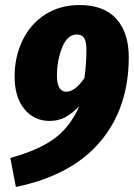

<svg xmlns="http://www.w3.org/2000/svg" viewBox="-20 -713 531 762"><path d="M491 -486Q491 -285 378 -151Q265 -17 43 29L21 -86Q135 -118 196.5 -163.5Q258 -209 295 -292Q266 -262 238.5 -247.5Q211 -233 177 -233Q115 -233 76.5 -280.5Q38 -328 38 -409Q38 -488 69.5 -553Q101 -618 159.5 -655.5Q218 -693 296 -693Q392 -693 441.5 -638.5Q491 -584 491 -486ZM323 -515Q323 -548 314 -562Q305 -576 285 -576Q247 -576 226.5 -524Q206 -472 206 -413Q206 -349 243 -349Q278 -349 315 -403Q323 -461 323 -515Z"/></svg>

Font: Fira Sans Extra Condensed ExtraBold
Style: Italic
Weight: 800
Width: 3
Italic angle: -8°
Designer: Carrois Corporate & Edenspiekermann AG
Foundry: Carrois Corporate GbR & Edenspiekermann AG
Version: Version 4.203